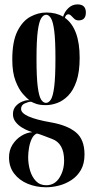

<svg xmlns="http://www.w3.org/2000/svg" viewBox="-20 -582 418 852"><path d="M185 249Q140.5 249 103 233.5Q65.5 218 42.8 188.2Q20 158.5 20 116Q20 84.5 35.5 60Q51 35.5 74.8 20.8Q98.5 6 123.5 4.5Q119.5 3.5 105.8 -1.8Q92 -7 76.2 -16.8Q60.5 -26.5 49 -41.2Q37.5 -56 37.5 -75.5Q37.5 -97 49.8 -110.8Q62 -124.5 78 -131Q94 -137.5 104.5 -137.5Q110 -137.5 111 -137Q100 -144.5 81.8 -165Q63.5 -185.5 49 -222.8Q34.5 -260 34.5 -318Q34.5 -398 57.2 -443.5Q80 -489 114.8 -507.8Q149.5 -526.5 186 -526.5Q229 -526.5 260 -508Q266.5 -530 283.5 -546.2Q300.5 -562.5 324 -562.5Q361 -562.5 361 -526.5Q361 -491.5 329 -491.5Q317.5 -491.5 310 -498.2Q302.5 -505 296.2 -511.8Q290 -518.5 283 -518.5Q272.5 -518.5 268 -503Q333.5 -456 333.5 -325.5Q333.5 -263 319.5 -222Q305.5 -181 282.8 -157.8Q260 -134.5 234 -125Q208 -115.5 184 -115.5Q156 -115.5 139.8 -121.5Q123.5 -127.5 120 -130Q119 -130.5 116 -130.5Q107 -130.5 90.2 -123.2Q73.5 -116 73.5 -98.5Q73.5 -62 206 -39Q278 -26.5 316.5 5Q355 36.5 355 103.5Q355 144.5 339 172.2Q323 200 297 217Q271 234 241.5 241.5Q212 249 185 249ZM184 -125.5Q196 -125.5 205.5 -139.8Q215 -154 220.5 -196.5Q226 -239 226 -323.5Q226 -402.5 220.8 -444.2Q215.5 -486 206 -501.2Q196.5 -516.5 185 -516.5Q172.5 -516.5 162.8 -501Q153 -485.5 147.5 -443.5Q142 -401.5 142 -321.5Q142 -238.5 147.5 -196.5Q153 -154.5 162.5 -140Q172 -125.5 184 -125.5ZM185 240Q222.5 240 243.5 207Q264.5 174 264.5 130.5Q264.5 54 211 34.5Q193 28 172.8 20Q152.5 12 143.5 10.5Q129.5 16 121 33.8Q112.5 51.5 108.8 73.8Q105 96 105 116Q105 145.5 113.2 174Q121.5 202.5 139.2 221.2Q157 240 185 240Z"/></svg>

Font: Imbue 100pt SemiBold
Style: Regular
Weight: 600
Designer: Tyler Finck
Foundry: Etcetera Type Company
Version: Version 1.102; ttfautohint (v1.8.3)